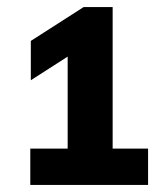

<svg xmlns="http://www.w3.org/2000/svg" viewBox="-20 -830 468 542"><path d="M171 -321.5V-739L216 -699L67 -603.5V-714.5L216 -810H298V-321.5ZM65.5 -308V-410.5H398V-308Z"/></svg>

Font: Encode Sans Condensed Thin
Style: Bold
Weight: 700
Version: Version 3.002